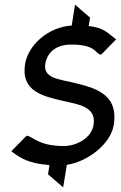

<svg xmlns="http://www.w3.org/2000/svg" viewBox="-20 -701 520 827"><path d="M29 -50 32 -47C69 -20 102 3 193 10L187 50L252 106L268 9C356 -4 457 -80 470 -163C492 -300 384 -324 288 -347C238 -359 165 -364 175 -425C184 -482 230 -510 288 -509C397 -509 391 -467 414 -466H416L480 -531L477 -534C444 -558 430 -581 362 -589L368 -625L303 -681L289 -591C188 -585 101 -507 88 -425C69 -306 168 -286 253 -266C318 -251 396 -242 383 -163C374 -105 308 -72 255 -72C145 -72 120 -114 97 -116H94Z"/></svg>

Font: Charger Pro
Style: BdNarObl
Weight: 700
Designer: Jasper
Foundry: Cannot Into Space Fonts
Version: Version 1.09